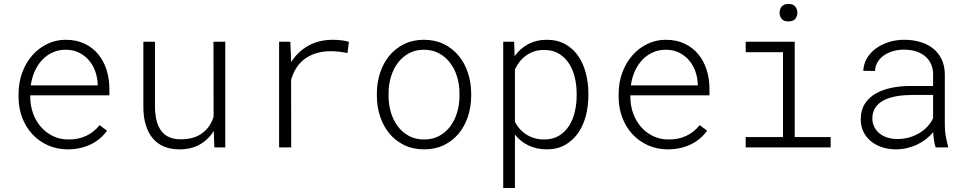

<svg xmlns="http://www.w3.org/2000/svg" viewBox="-20 -737 4841 960"><path d="M319.8 9.8Q264.6 9.8 219.2 -10.7Q173.8 -31.2 141.4 -66.4Q108.9 -101.6 91.1 -148.7Q73.2 -195.8 72.8 -249V-270Q73.2 -326.7 91.6 -375.5Q109.9 -424.3 141.6 -460.4Q173.3 -496.6 216.3 -517.3Q259.3 -538.1 308.6 -538.1Q361.3 -538.1 401.9 -519Q442.4 -500 470 -467Q497.6 -434.1 512 -390.1Q526.4 -346.2 526.9 -295.9V-260.3H131.3V-249Q131.8 -207.5 145.5 -169.7Q159.2 -131.8 184.1 -103Q209 -74.2 244.1 -56.9Q279.3 -39.6 322.3 -39.6Q371.1 -39.1 410.6 -57.6Q450.2 -76.2 478 -111.3L515.1 -83.5Q500.5 -63 480.5 -45.7Q460.4 -28.3 435.8 -16.1Q411.1 -3.9 381.8 2.9Q352.5 9.8 319.8 9.8ZM308.6 -488.3Q272.9 -488.3 243.2 -474.9Q213.4 -461.4 190.9 -437.5Q168.5 -413.6 153.8 -381.1Q139.2 -348.6 133.8 -310.1H468.3V-316.4Q467.3 -349.1 456.3 -380.1Q445.3 -411.1 425 -435.1Q404.8 -459 375.5 -473.6Q346.2 -488.3 308.6 -488.3Z M1048.8 -82.5Q1022.5 -39.1 979.2 -14.6Q936 9.8 877 9.8Q833 9.8 799.6 -4.4Q766.1 -18.6 743.4 -45.9Q720.7 -73.2 708.7 -112.8Q696.8 -152.3 696.8 -203.1V-528.3H754.9V-202.1Q755.9 -122.6 787.1 -81.5Q818.4 -40.5 883.8 -40.5Q949.7 -40.5 990.7 -70.8Q1031.7 -101.1 1047.9 -152.8L1047.4 -528.3H1106.4V0H1051.8Z M1644 -538.1Q1666 -538.1 1688 -535.4Q1710 -532.7 1724.6 -527.8L1717.3 -471.7Q1696.8 -476.1 1676.3 -478.5Q1655.8 -481 1634.3 -481Q1560.1 -481 1508.3 -445.8Q1456.5 -410.6 1435.5 -337.9L1436 0H1375.5V-528.3H1431.6L1435.5 -436.5V-425.8Q1467.8 -478 1521 -508.1Q1574.2 -538.1 1644 -538.1Z M1864.3 -272Q1864.7 -325.7 1880.9 -374Q1897 -422.4 1927 -458.7Q1957 -495.1 2000.7 -516.6Q2044.4 -538.1 2099.6 -538.1Q2155.3 -538.1 2199 -516.6Q2242.7 -495.1 2272.9 -458.7Q2303.2 -422.4 2319.3 -374Q2335.4 -325.7 2335.9 -272V-255.9Q2335.4 -202.1 2319.6 -153.8Q2303.7 -105.5 2273.4 -69.1Q2243.2 -32.7 2199.7 -11.5Q2156.2 9.8 2100.6 9.8Q2044.9 9.8 2001.2 -11.5Q1957.5 -32.7 1927.2 -69.1Q1897 -105.5 1880.9 -153.8Q1864.7 -202.1 1864.3 -255.9ZM1922.9 -255.9Q1922.9 -213.9 1934.6 -174.8Q1946.3 -135.7 1968.8 -105.7Q1991.2 -75.7 2024.2 -57.6Q2057.1 -39.6 2100.6 -39.6Q2143.6 -39.6 2176.5 -57.6Q2209.5 -75.7 2231.7 -105.7Q2253.9 -135.7 2265.6 -174.8Q2277.3 -213.9 2277.3 -255.9V-272Q2277.3 -313.5 2265.6 -352.5Q2253.9 -391.6 2231.4 -421.6Q2209 -451.7 2175.8 -470Q2142.6 -488.3 2099.6 -488.3Q2056.6 -488.3 2023.7 -470Q1990.7 -451.7 1968.5 -421.6Q1946.3 -391.6 1934.6 -352.5Q1922.9 -313.5 1922.9 -272Z M2921.9 -258.8Q2921.9 -207.5 2909.4 -158.9Q2897 -110.4 2871.3 -73Q2845.7 -35.6 2806.6 -12.9Q2767.6 9.8 2713.9 9.8Q2664.6 9.8 2623.5 -9.3Q2582.5 -28.3 2554.7 -64.5V203.1H2496.1V-528.3H2550.8L2553.2 -456.1Q2581.1 -495.1 2621.6 -516.6Q2662.1 -538.1 2712.9 -538.1Q2767.1 -538.1 2806.6 -515.9Q2846.2 -493.7 2871.6 -456.3Q2897 -418.9 2909.4 -370.4Q2921.9 -321.8 2921.9 -269ZM2863.3 -269Q2863.3 -308.6 2854.5 -347.7Q2845.7 -386.7 2826.2 -417.7Q2806.6 -448.7 2775.6 -468Q2744.6 -487.3 2699.7 -487.3Q2674.3 -487.3 2652.1 -480.2Q2629.9 -473.1 2611.6 -460.2Q2593.3 -447.3 2578.9 -429.4Q2564.5 -411.6 2554.7 -390.1V-128.4Q2575.2 -87.4 2613.3 -63.5Q2651.4 -39.6 2700.7 -39.6Q2745.1 -39.6 2776.1 -59.1Q2807.1 -78.6 2826.4 -109.6Q2845.7 -140.6 2854.5 -179.9Q2863.3 -219.2 2863.3 -258.8Z M3320.3 9.8Q3265.1 9.8 3219.7 -10.7Q3174.3 -31.2 3141.8 -66.4Q3109.4 -101.6 3091.6 -148.7Q3073.7 -195.8 3073.2 -249V-270Q3073.7 -326.7 3092 -375.5Q3110.4 -424.3 3142.1 -460.4Q3173.8 -496.6 3216.8 -517.3Q3259.8 -538.1 3309.1 -538.1Q3361.8 -538.1 3402.3 -519Q3442.9 -500 3470.5 -467Q3498 -434.1 3512.5 -390.1Q3526.9 -346.2 3527.3 -295.9V-260.3H3131.8V-249Q3132.3 -207.5 3146 -169.7Q3159.7 -131.8 3184.6 -103Q3209.5 -74.2 3244.6 -56.9Q3279.8 -39.6 3322.8 -39.6Q3371.6 -39.1 3411.1 -57.6Q3450.7 -76.2 3478.5 -111.3L3515.6 -83.5Q3501 -63 3481 -45.7Q3460.9 -28.3 3436.3 -16.1Q3411.6 -3.9 3382.3 2.9Q3353 9.8 3320.3 9.8ZM3309.1 -488.3Q3273.4 -488.3 3243.7 -474.9Q3213.9 -461.4 3191.4 -437.5Q3168.9 -413.6 3154.3 -381.1Q3139.6 -348.6 3134.3 -310.1H3468.8V-316.4Q3467.8 -349.1 3456.8 -380.1Q3445.8 -411.1 3425.5 -435.1Q3405.3 -459 3376 -473.6Q3346.7 -488.3 3309.1 -488.3Z M3708.5 -528.3H3953.6V-51.8H4133.3V0H3708.5V-51.8H3895V-476.1H3708.5ZM3877.9 -672.9Q3877.9 -690.9 3888.2 -704.1Q3898.4 -717.3 3922.4 -717.3Q3945.8 -717.3 3956.3 -704.1Q3966.8 -690.9 3966.8 -672.9Q3966.8 -655.8 3956.3 -642.8Q3945.8 -629.9 3922.4 -629.9Q3898.4 -629.9 3888.2 -642.8Q3877.9 -655.8 3877.9 -672.9Z M4658.2 0Q4652.8 -16.1 4649.9 -35.9Q4647 -55.7 4646 -76.2Q4630.9 -57.6 4610.8 -42Q4590.8 -26.4 4567.1 -14.9Q4543.5 -3.4 4516.1 3.2Q4488.8 9.8 4459 9.8Q4421.9 9.8 4389.9 -1Q4357.9 -11.7 4334.2 -31.2Q4310.5 -50.8 4297.1 -78.4Q4283.7 -106 4283.7 -140.1Q4283.7 -185.5 4303.7 -217.3Q4323.7 -249 4357.9 -268.8Q4392.1 -288.6 4437 -297.9Q4481.9 -307.1 4531.2 -307.1H4645.5V-367.2Q4645 -397 4633.8 -419.7Q4622.6 -442.4 4603.3 -457.8Q4584 -473.1 4557.4 -481Q4530.8 -488.8 4499.5 -488.8Q4471.2 -488.8 4445.6 -481.4Q4419.9 -474.1 4400.1 -460.4Q4380.4 -446.8 4368.2 -427Q4356 -407.2 4355 -382.3L4296.4 -382.8Q4297.9 -416.5 4314.2 -444.8Q4330.6 -473.1 4358.4 -493.9Q4386.2 -514.6 4423.1 -526.4Q4460 -538.1 4502 -538.1Q4543.9 -538.1 4580.8 -527.3Q4617.7 -516.6 4644.8 -495.1Q4671.9 -473.6 4687.7 -441.4Q4703.6 -409.2 4704.1 -366.2V-110.4Q4704.1 -84 4708.7 -57.1Q4713.4 -30.3 4720.2 -5.9L4720.7 0ZM4465.3 -42Q4496.1 -41.5 4524.2 -49.3Q4552.2 -57.1 4575.7 -71Q4599.1 -85 4617.2 -104.2Q4635.3 -123.5 4645.5 -146.5V-262.2H4539.1Q4500.5 -262.2 4464.8 -256.3Q4429.2 -250.5 4401.9 -237.1Q4374.5 -223.6 4358.2 -201.2Q4341.8 -178.7 4341.8 -145Q4341.8 -121.1 4351.6 -102.1Q4361.3 -83 4377.9 -69.6Q4394.5 -56.2 4417 -49.1Q4439.5 -42 4465.3 -42Z"/></svg>

Font: TypoPRO Roboto Mono
Style: Regular
Weight: 300
Designer: Google
Version: Version 2.000986; 2015; ttfautohint (v1.3)